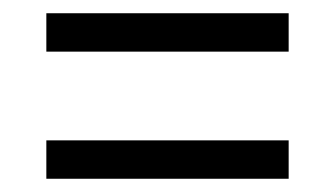

<svg xmlns="http://www.w3.org/2000/svg" viewBox="-20 -502 505 290"><path d="M50 -424V-482H416V-424ZM50 -232V-290H416V-232Z"/></svg>

Font: Noto Serif Myanmar Cond
Style: Regular
Weight: 400
Width: 3
Designer: Ben Mitchell and the Monotype Design Team
Foundry: Monotype Imaging Inc.
Version: Version 2.106; ttfautohint (v1.8.4.7-5d5b)